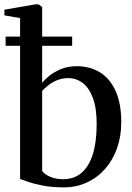

<svg xmlns="http://www.w3.org/2000/svg" viewBox="-26 -838 596 870"><path d="M-6 -768.5V-794L135 -818.5H148.5L165 -806V-462Q175.5 -476.5 197.2 -494.2Q219 -512 250.5 -525Q282 -538 321.5 -538Q382 -538 427.5 -509.8Q473 -481.5 498.2 -425Q523.5 -368.5 523.5 -285Q523.5 -220 504.2 -166Q485 -112 449.8 -72.2Q414.5 -32.5 367 -10.8Q319.5 11 263.5 11Q209 11 167.2 2.8Q125.5 -5.5 99.2 -14.8Q73 -24 65 -27V-756ZM284 -484Q255 -484 231.5 -474Q208 -464 191.2 -450.2Q174.5 -436.5 165 -426V-64Q173.5 -49.5 199.5 -37.8Q225.5 -26 260.5 -26Q309 -26 342.5 -54Q376 -82 393.8 -136.8Q411.5 -191.5 412 -271.5Q412.5 -346.5 395.2 -393.2Q378 -440 348.8 -462Q319.5 -484 284 -484ZM-0.5 -672H301V-630.5H-0.5Z"/></svg>

Font: Merriweather 96pt
Style: Regular
Weight: 400
Version: Version 2.100